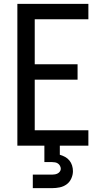

<svg xmlns="http://www.w3.org/2000/svg" viewBox="-20 -755 540 995"><path d="M70 0V-735H438V-655H160V-422H382V-342H160V-80H438V0ZM150 220V150H250Q258 150 265.5 148.5Q273 147 279.5 143.5Q286 140 290.5 133.5Q295 127 295 120Q295 112 291 104.5Q287 97 280.5 92.5Q274 88 266 86.5Q258 85 250 85H210V0H290V47Q304 51 317 58Q330 65 339.5 76.5Q349 88 353.5 102.5Q358 117 358 132Q358 151 349.5 170Q341 189 325 200.5Q309 212 289.5 216Q270 220 250 220Z"/></svg>

Font: Iosevka Term Medium
Style: Regular
Weight: 500
Monospace: yes
Designer: Belleve Invis
Foundry: Belleve Invis
Version: Version 26.3.1